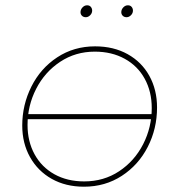

<svg xmlns="http://www.w3.org/2000/svg" viewBox="-20 -700 677 725"><path d="M64 -226Q64 -304 98.5 -373Q133 -442 196 -483.5Q259 -525 339 -525Q409 -525 462 -495.5Q515 -466 544 -413.5Q573 -361 573 -294Q573 -214 538 -145.5Q503 -77 440 -36Q377 5 297 5Q228 5 175.5 -24.5Q123 -54 93.5 -106.5Q64 -159 64 -226ZM553 -292Q553 -354 526.5 -402.5Q500 -451 451 -478Q402 -505 338 -505Q265 -505 207 -466.5Q149 -428 116.5 -364.5Q84 -301 84 -228Q84 -166 110.5 -117.5Q137 -69 185.5 -42Q234 -15 298 -15Q372 -15 430 -53.5Q488 -92 520.5 -155.5Q553 -219 553 -292ZM563 -269 559 -250H73L76 -269ZM284 -654Q284 -664 291.5 -672Q299 -680 309 -680Q318 -680 323 -674Q328 -668 328 -660Q328 -650 320.5 -642.5Q313 -635 304 -635Q295 -635 289.5 -640.5Q284 -646 284 -654ZM438 -654Q438 -664 445.5 -672Q453 -680 463 -680Q472 -680 477 -674Q482 -668 482 -660Q482 -650 474.5 -642.5Q467 -635 458 -635Q449 -635 443.5 -640.5Q438 -646 438 -654Z"/></svg>

Font: Fixel Italic Variable 20240409 Display Thin
Style: Italic
Weight: 100
Italic angle: -10°
Designer: AlfaBravo + MacPaw
Foundry: Kyrylo Tkachov, Marchela Mozhyna, Serhii Makarenko, Maria Weinstein, Zakhar Kryvoshyya
Version: Version 1.211;Glyphs 3.2 (3225)